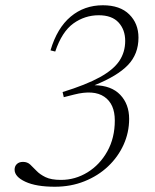

<svg xmlns="http://www.w3.org/2000/svg" viewBox="-20 -700 590 730"><path d="M212 -16Q266 -16 312.8 -44.8Q359.5 -73.5 388 -124.5Q416.5 -175.5 416.5 -242Q416.5 -305 376.5 -332.2Q336.5 -359.5 262 -340.5L222.5 -330.5L218 -350Q307 -377.5 359.2 -406.2Q411.5 -435 433.8 -468.5Q456 -502 456 -544.5Q456 -587 430.8 -614.5Q405.5 -642 355.5 -642Q302.5 -642 259 -610.8Q215.5 -579.5 190 -504L172 -508.5Q197 -593.5 248.8 -636.8Q300.5 -680 371 -680Q436.5 -680 471.5 -645.2Q506.5 -610.5 506.5 -557Q506.5 -494.5 466.5 -452.8Q426.5 -411 339.5 -376Q403.5 -375 437.2 -339.5Q471 -304 471 -248Q471 -196.5 450 -150Q429 -103.5 391 -67.5Q353 -31.5 301.2 -10.8Q249.5 10 188.5 10Q117.5 10 76.5 -9Q35.5 -28 35.5 -55Q35.5 -68 44 -76.2Q52.5 -84.5 67.5 -84.5Q84 -84.5 95 -74.2Q106 -64 118.8 -50.5Q131.5 -37 153 -26.5Q174.5 -16 212 -16Z"/></svg>

Font: Newsreader 16pt Light
Style: Italic
Weight: 300
Italic angle: -17°
Designer: Hugues Gentile
Foundry: Production Type
Version: Version 1.003; ttfautohint (v1.8.3)